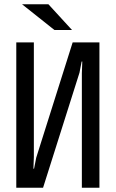

<svg xmlns="http://www.w3.org/2000/svg" viewBox="-20 -892 540 896"><path d="M56 -16V-694H138V-159L136 -105H139L149 -156L319 -694H444V-16H362V-550L364 -605H361L351 -553L181 -16ZM316 -752H234L83 -872H206Z"/></svg>

Font: D2Coding
Style: Regular
Weight: 400
Monospace: yes
Designer: Yong-Rak Park; Jeong-Hwan Yoon; Sang-Min Lee;
Foundry: NHN Corporation
Version: Version 1.3.2; Build 20180524